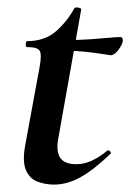

<svg xmlns="http://www.w3.org/2000/svg" viewBox="-20 -486 351 518"><path d="M126 12Q102 12 81 4Q60 -4 50 -27Q40 -50 48 -94L87 -306Q93 -339 87 -349Q81 -359 53 -359Q49 -359 49.5 -367Q50 -375 53 -375Q101 -375 131.5 -402Q162 -429 180 -463Q182 -467 191 -465.5Q200 -464 199 -460L137 -111Q131 -76 143 -59.5Q155 -43 186 -43Q206 -43 226.5 -52Q247 -61 270 -80Q272 -82 276.5 -78Q281 -74 278 -71Q232 -27 196.5 -7.5Q161 12 126 12ZM278 -337Q277 -337 258.5 -340Q240 -343 213.5 -346Q187 -349 159 -349L161 -378Q195 -378 223 -380Q251 -382 272 -384Q293 -386 304 -386Q309 -386 310.5 -382Q312 -378 311 -374Q310 -366 299.5 -351.5Q289 -337 278 -337Z"/></svg>

Font: Cormorant Garamond Light
Style: Bold Italic
Weight: 700
Italic angle: -10°
Version: Version 4.001